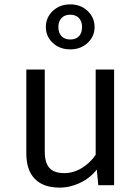

<svg xmlns="http://www.w3.org/2000/svg" viewBox="-20 -844 640 875"><path d="M220.5 -794Q252 -824 300 -824Q348 -824 379.5 -794Q411 -764 411 -721Q411 -678 379.5 -648.5Q348 -619 300 -619Q252 -619 220.5 -648.5Q189 -678 189 -721Q189 -764 220.5 -794ZM246 -721Q246 -694 260.5 -679Q275 -664 300 -664Q326 -664 340 -679Q354 -694 354 -721Q354 -747 339.5 -762Q325 -777 300 -777Q275 -777 260.5 -762Q246 -747 246 -721ZM184 -527V-153Q184 -102 205.5 -78.5Q227 -55 273 -55Q315 -55 354 -79Q393 -103 416 -139V-527H500V0H428L421 -71Q390 -32 344.5 -10.5Q299 11 252 11Q177 11 138.5 -29Q100 -69 100 -144V-527Z"/></svg>

Font: Fira Mono
Style: Regular
Weight: 400
Designer: Carrois Corporate & Edenspiekermann AG
Foundry: Carrois Corporate GbR & Edenspiekermann AG
Version: Version 3.206;PS 003.206;hotconv 1.0.70;makeotf.lib2.5.58329